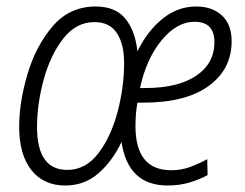

<svg xmlns="http://www.w3.org/2000/svg" viewBox="-20 -561 754 591"><path d="M181 10Q240 10 283 -27.5Q326 -65 354 -124Q374 10 496 10Q532 10 562.5 1Q593 -8 619 -22L618 -71Q592 -57 565 -47Q538 -37 507 -37Q397 -37 397 -173Q397 -212 403 -245H420Q552 -245 622.5 -296.5Q693 -348 693 -434Q693 -486 663 -513.5Q633 -541 584 -541Q527 -541 480.5 -503.5Q434 -466 403 -403Q396 -467 365.5 -504Q335 -541 275 -541Q194 -541 142 -480Q90 -419 64.5 -332.5Q39 -246 39 -171Q39 -85 76.5 -37.5Q114 10 181 10ZM411 -290Q430 -379 477 -436.5Q524 -494 579 -494Q640 -494 640 -431Q640 -366 584 -328Q528 -290 427 -290ZM187 -38Q94 -38 94 -170Q94 -241 114.5 -316Q135 -391 174.5 -442Q214 -493 271 -493Q317 -493 339.5 -459.5Q362 -426 362 -367Q362 -293 342 -217Q322 -141 283 -89.5Q244 -38 187 -38Z"/></svg>

Font: Noto Sans Display SemiCondensed Light
Style: Italic
Weight: 300
Width: 4
Italic angle: -12°
Designer: Monotype Design Team
Foundry: Monotype Imaging Inc.
Version: Version 1.900